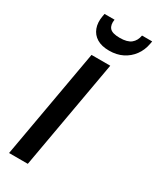

<svg xmlns="http://www.w3.org/2000/svg" viewBox="-233 -999 872 1065"><g transform="rotate(30 202.5 -466.5)"><path d="M27 0 151 -700H271L147 0ZM223 -769Q175 -769 144.5 -787.5Q114 -806 101.5 -839.5Q89 -873 97 -917L100 -933H164Q158 -898 174 -879Q190 -860 239 -860Q287 -860 310.5 -879Q334 -898 340 -933H405L402 -916Q394 -872 369.5 -839Q345 -806 308 -787.5Q271 -769 223 -769Z"/></g></svg>

Font: DM Sans 12pt SemiBold
Style: Italic
Weight: 600
Italic angle: -10°
Version: Version 4.004;gftools[0.9.30]